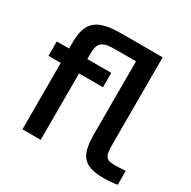

<svg xmlns="http://www.w3.org/2000/svg" viewBox="-160 -865 1024 1029"><g transform="rotate(30 352.0 -350.5)"><path d="M321 -620H447V-174C447 -38 481 9 610 9C638 9 666 7 693 2V-84C669 -82 639 -81 621 -81C571 -81 560 -99 560 -174V-710H306C156 -710 102 -668 102 -536V-500H26V-411H102V0H215V-411H363V-500H215V-531C215 -603 237 -620 321 -620Z"/></g></svg>

Font: LT Wave Medium
Style: Regular
Weight: 500
Designer: Daniel Lyons
Version: Version 2.5 (Glyphs App)